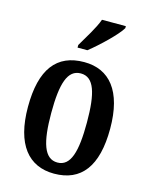

<svg xmlns="http://www.w3.org/2000/svg" viewBox="-117 -840 721 925"><g transform="rotate(15 244.0 -378.0)"><path d="M196 -619V-606H245C297 -647 374 -721 394 -756V-766H275C259 -721 223 -666 196 -619ZM243 10C378 10 449 -81 449 -269C449 -457 372 -547 246 -547C109 -547 39 -457 39 -269C39 -81 116 10 243 10ZM245 -46C179 -46 155 -123 155 -269C155 -416 178 -490 244 -490C310 -490 333 -416 333 -269C333 -123 311 -46 245 -46Z"/></g></svg>

Font: Noto Serif Armenian ExtraCondensed SemiBold
Style: Regular
Weight: 600
Width: 2
Designer: Monotype Design Team
Foundry: Monotype Imaging Inc.
Version: Version 2.008